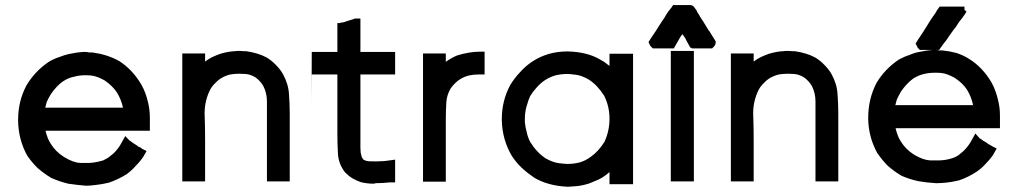

<svg xmlns="http://www.w3.org/2000/svg" viewBox="-20 -708 3921 740"><path d="M557.6 -236.3V-233.4V-228.5V-222.7V-204.1H155.3Q163.1 -172.9 174.8 -155.3Q194.3 -123 227.5 -102.5Q262.7 -81.1 289.1 -80.1Q314.5 -80.1 323.2 -80.1Q332 -80.1 346.7 -82.5Q361.3 -85 377.9 -89.8Q387.7 -94.7 397.5 -100.6Q407.2 -108.4 417 -116.2Q436.5 -134.8 449.2 -159.2L462.9 -183.6L479.5 -166Q482.4 -165 484.4 -163.1Q488.3 -160.2 492.2 -157.2Q504.9 -149.4 508.3 -147Q511.7 -144.5 513.7 -142.6L519.5 -140.6L521.5 -139.6Q525.4 -136.7 527.3 -134.8L544.9 -126Q534.2 -106.4 532.7 -104.5Q531.2 -102.5 530.3 -100.6Q517.6 -83 502.9 -68.4Q487.3 -50.8 468.8 -37.1Q436.5 -16.6 399.4 -3.9Q370.1 2.9 348.6 4.9Q327.1 7.8 312.5 7.8H311.5Q275.4 4.9 243.2 0Q210 -7.8 176.8 -22.5L175.8 -23.4Q149.4 -39.1 126 -59.6Q104.5 -80.1 86.9 -105.5L85.9 -106.4Q50.8 -168.9 49.8 -243.2V-246.1Q49.8 -318.4 82 -378.9Q97.7 -405.3 119.1 -428.2Q140.6 -451.2 168 -469.7Q189.5 -482.4 209 -488.3Q228.5 -496.1 246.1 -500Q279.3 -506.8 299.8 -507.8H308.6Q316.4 -507.8 323.2 -505.9H334H335.9Q364.3 -502 389.6 -494.1Q417 -485.4 439.5 -472.7Q491.2 -439.5 525.4 -380.9Q542 -351.6 550.8 -312.5Q557.6 -284.2 557.6 -253.9Q557.6 -246.1 557.6 -239.3ZM154.3 -293H454.1Q447.3 -324.2 430.7 -351.6Q414.1 -377 382.8 -398.4Q352.5 -415 331.1 -417Q317.4 -418 314.5 -418Q311.5 -418 310.1 -418Q308.6 -418 307.6 -418Q285.2 -418 264.6 -412.1Q244.1 -408.2 224.6 -395.5Q210.9 -386.7 198.2 -373Q185.5 -359.4 175.8 -344.7Q167 -330.1 160.2 -315.4Q157.2 -303.7 154.3 -293Z M770.5 -120.1V-82V-54.7V-27.3V-8.8H752.9H751H747.1H737.3H727.5H721.7H715.8H709H700.2H682.6V-502H700.2H703.1H707H715.8H725.6H731.4H737.3H745.1H752.9H770.5V-484.4V-482.4V-478.5V-470.7Q784.2 -481.4 798.8 -488.3Q813.5 -495.1 830.1 -501Q861.3 -509.8 883.8 -510.7H884.8H885.7Q889.6 -510.7 893.6 -511.7H898.4H905.3Q911.1 -511.7 918.9 -510.7H927.7H928.7Q975.6 -503.9 1007.8 -486.3Q1027.3 -474.6 1043 -458Q1060.5 -440.4 1070.3 -422.9Q1091.8 -383.8 1093.8 -344.7Q1096.7 -308.6 1096.7 -268.6V-8.8H1079.1H1077.1H1073.2H1063.5H1053.7H1047.9H1042H1034.2H1026.4H1008.8V-317.4Q1008.8 -348.6 995.1 -376Q983.4 -396.5 963.9 -410.2Q944.3 -421.9 925.3 -422.9Q906.2 -423.8 902.3 -423.8Q883.8 -423.8 867.2 -420.9Q850.6 -417 835 -408.2Q821.3 -400.4 809.6 -387.7Q797.9 -377 790 -362.3Q768.6 -320.3 768.6 -270.5Q768.6 -269.5 769.5 -239.7Q770.5 -210 770.5 -158.2Z M1350.6 -636.7H1351.6H1369.1V-616.2V-612.3V-607.4V-579.1V-550.8V-531.2V-510.7V-507.8H1377H1403.3H1424.8H1445.3H1464.8H1483.4H1502.9V-490.2V-488.3V-484.4V-475.6V-465.8V-460V-455.1V-446.3V-438.5V-420.9H1483.4H1480.5H1477.5H1467.8H1458H1436.5H1416H1394.5H1374H1369.1V-138.7Q1369.1 -128.9 1370.1 -120.1Q1372.1 -111.3 1374 -103.5Q1376 -100.6 1377.9 -96.7Q1379.9 -94.7 1380.9 -92.8Q1390.6 -86.9 1403.3 -86.4Q1416 -85.9 1429.7 -85.9Q1436.5 -85.9 1442.4 -86.4Q1448.2 -86.9 1454.1 -86.9H1456.1Q1460.9 -86.9 1467.3 -87.9Q1473.6 -88.9 1502.9 -92.8V-73.2V-68.4V-66.4V-57.6V-48.8V-41V-36.1V-30.3V-23.4V-4.9H1487.3Q1484.4 -4.9 1480.5 -4.9Q1454.1 -2 1428.7 -2Q1421.9 0 1420.9 0Q1419.9 0 1419.9 0Q1395.5 0 1371.1 -5.9Q1353.5 -11.7 1338.9 -20.5Q1324.2 -29.3 1310.5 -43Q1283.2 -77.1 1282.2 -121.1Q1280.3 -156.2 1280.3 -192.4V-420.9H1261.7H1246.1H1231.4H1215.8H1201.2H1181.6Q1179.7 -148.4 1181.6 -441.4Q1179.7 -153.3 1181.6 -454.1Q1179.7 -154.3 1181.6 -468.8Q1179.7 -156.2 1181.6 -482.4Q1179.7 -163.1 1181.6 -507.8H1201.2H1204.1H1207H1230.5H1252H1267.6H1280.3V-510.7V-533.2V-550.8V-568.4V-584V-599.6V-619.1H1292L1293 -621.1H1299.8Q1311.5 -624 1315.4 -626Q1320.3 -627.9 1328.1 -629.9Q1333 -631.8 1337.9 -632.8Q1342.8 -634.8 1348.6 -636.7Z M1698.2 -248V-206.1V-164.1V-124V-85V-55.7V-27.3V-7.8H1680.7H1678.7H1674.8H1665H1655.3H1649.4H1643.6H1636.7H1627.9H1610.4V-502H1627.9H1630.9H1634.8H1643.6H1653.3H1659.2H1665H1672.9H1680.7H1698.2V-483.4V-481.4V-477.5V-469.7Q1716.8 -483.4 1741.2 -494.1Q1762.7 -501 1786.1 -504.9Q1807.6 -508.8 1829.1 -508.8H1847.7V-490.2V-487.3V-483.4V-473.6V-464.8V-459V-453.1V-446.3V-438.5V-420.9H1829.1H1826.2H1822.3Q1803.7 -420.9 1787.1 -417Q1755.9 -409.2 1734.4 -387.7Q1724.6 -377.9 1716.8 -367.2Q1702.1 -341.8 1700.2 -313.5V-312.5Q1698.2 -280.3 1698.2 -248Z M2329.1 -458V-470.7V-483.4V-501H2347.7H2350.6H2354.5H2357.4H2359.4H2366.2H2374H2379.9H2385.7H2393.6H2401.4H2419.9V2H2401.4H2399.4H2395.5H2385.7H2376H2370.1H2364.3H2356.4H2347.7H2329.1V-15.6V-17.6V-21.5V-42V-44.9Q2308.6 -26.4 2286.1 -15.6Q2268.6 -7.8 2251 -1Q2223.6 7.8 2198.7 9.8Q2173.8 11.7 2170.4 11.7Q2167 11.7 2167 11.7H2166Q2091.8 7.8 2040 -22.5Q2012.7 -41 1991.7 -60.5Q1970.7 -80.1 1953.1 -106.4Q1916 -168.9 1914.1 -243.2V-244.1V-250Q1914.1 -319.3 1946.3 -379.9Q1962.9 -407.2 1983.4 -428.7Q2029.3 -480.5 2094.7 -500Q2128.9 -509.8 2167 -509.8H2168Q2244.1 -507.8 2293 -478.5Q2308.6 -470.7 2322.3 -459Q2327.1 -455.1 2329.1 -454.1ZM2002.9 -250Q2002.9 -249 2002.9 -244.1V-242.2V-236.3Q2004.9 -216.8 2010.7 -196.3Q2014.6 -177.7 2023.4 -161.1Q2047.9 -121.1 2083 -97.7Q2110.4 -82 2134.3 -79.1Q2158.2 -76.2 2167 -76.2Q2191.4 -76.2 2213.9 -82Q2235.4 -87.9 2256.8 -103.5Q2286.1 -124 2309.6 -161.1Q2329.1 -203.1 2329.1 -250.5Q2329.1 -297.9 2308.6 -338.9Q2296.9 -357.4 2282.2 -373.5Q2267.6 -389.6 2249 -401.4Q2222.7 -417 2199.2 -419.9Q2175.8 -422.9 2167 -422.9Q2141.6 -422.9 2119.1 -417Q2077.1 -404.3 2047.9 -370.1Q2034.2 -355.5 2023.4 -337.9Q2016.6 -323.2 2009.8 -299.3Q2002.9 -275.4 2002.9 -250Z M2566.4 -521.5H2564.5H2562.5H2551.8H2540H2531.2H2524.4H2513.7H2503.9H2496.1L2490.2 -527.3Q2486.3 -530.3 2484.4 -535.2L2479.5 -545.9Q2486.3 -555.7 2489.3 -561.5Q2499 -576.2 2507.8 -588.9L2524.4 -615.2L2536.1 -632.8Q2542 -640.6 2546.9 -650.4Q2551.8 -657.2 2556.6 -665L2557.6 -666L2568.4 -679.7L2574.2 -688.5H2583H2585H2586.9H2597.7H2609.4H2617.2H2625H2632.8H2639.6Q2649.4 -688.5 2656.2 -679.7L2657.2 -677.7L2664.1 -668.9L2668 -660.2Q2674.8 -651.4 2678.7 -642.6L2690.4 -625L2701.2 -607.4L2711.9 -589.8H2712.9Q2718.8 -581.1 2723.6 -572.3Q2729.5 -563.5 2738.3 -548.8V-543.9Q2738.3 -535.2 2730.5 -527.3L2724.6 -521.5H2716.8H2708H2696.3H2684.6H2677.7H2668.9H2662.1H2654.3H2646.5L2643.6 -524.4H2640.6Q2630.9 -542 2626 -550.8Q2622.1 -559.6 2617.7 -565.9Q2613.3 -572.3 2609.4 -577.1V-575.2Q2606.4 -572.3 2601.6 -564.5Q2599.6 -560.5 2577.1 -521.5ZM2565.4 -8.8V-511.7H2584H2586.9H2589.8H2598.6H2608.4H2614.3H2621.1H2628.9H2636.7H2654.3V-8.8H2636.7H2633.8H2630.9H2621.1H2612.3H2605.5H2599.6H2591.8H2584Z M2884.8 -120.1V-82V-54.7V-27.3V-8.8H2867.2H2865.2H2861.3H2851.6H2841.8H2835.9H2830.1H2823.2H2814.5H2796.9V-502H2814.5H2817.4H2821.3H2830.1H2839.8H2845.7H2851.6H2859.4H2867.2H2884.8V-484.4V-482.4V-478.5V-470.7Q2898.4 -481.4 2913.1 -488.3Q2927.7 -495.1 2944.3 -501Q2975.6 -509.8 2998 -510.7H2999H3000Q3003.9 -510.7 3007.8 -511.7H3012.7H3019.5Q3025.4 -511.7 3033.2 -510.7H3042H3043Q3089.8 -503.9 3122.1 -486.3Q3141.6 -474.6 3157.2 -458Q3174.8 -440.4 3184.6 -422.9Q3206.1 -383.8 3208 -344.7Q3210.9 -308.6 3210.9 -268.6V-8.8H3193.4H3191.4H3187.5H3177.7H3168H3162.1H3156.2H3148.4H3140.6H3123V-317.4Q3123 -348.6 3109.4 -376Q3097.7 -396.5 3078.1 -410.2Q3058.6 -421.9 3039.6 -422.9Q3020.5 -423.8 3016.6 -423.8Q2998 -423.8 2981.4 -420.9Q2964.8 -417 2949.2 -408.2Q2935.5 -400.4 2923.8 -387.7Q2912.1 -377 2904.3 -362.3Q2882.8 -320.3 2882.8 -270.5Q2882.8 -269.5 2883.8 -239.7Q2884.8 -210 2884.8 -158.2Z M3430.7 -302.7H3730.5Q3723.6 -335 3707 -362.3Q3690.4 -387.7 3659.2 -408.2Q3628.9 -424.8 3607.4 -426.8Q3593.8 -427.7 3590.8 -427.7Q3587.9 -427.7 3586.4 -427.7Q3585 -427.7 3584 -427.7Q3561.5 -427.7 3541 -422.9Q3520.5 -418 3501 -406.2Q3487.3 -396.5 3474.6 -382.8Q3461.9 -369.1 3452.1 -354.5Q3443.4 -338.9 3436.5 -324.2Q3433.6 -312.5 3430.7 -302.7ZM3834 -246.1V-242.2V-237.3V-232.4V-213.9H3431.6Q3439.5 -181.6 3451.2 -164.1Q3470.7 -131.8 3503.9 -111.3Q3539.1 -90.8 3565.4 -89.8Q3590.8 -89.8 3599.6 -89.8Q3608.4 -89.8 3623 -91.8Q3637.7 -93.8 3654.3 -99.6Q3664.1 -103.5 3673.8 -109.4Q3683.6 -118.2 3693.4 -126Q3712.9 -144.5 3725.6 -168.9L3739.3 -193.4L3755.9 -174.8Q3758.8 -173.8 3760.7 -171.9Q3764.6 -169.9 3768.6 -166Q3781.2 -159.2 3784.7 -156.2Q3788.1 -153.3 3790 -152.3L3795.9 -149.4L3797.9 -148.4Q3801.8 -145.5 3803.7 -144.5L3821.3 -135.7Q3810.5 -116.2 3809.1 -113.8Q3807.6 -111.3 3806.6 -109.4Q3793.9 -91.8 3779.3 -77.1Q3763.7 -59.6 3745.1 -46.9Q3712.9 -25.4 3675.8 -12.7Q3646.5 -5.9 3625 -3.9Q3603.5 -2 3588.9 -2H3587.9Q3551.8 -3.9 3519.5 -9.8Q3486.3 -16.6 3453.1 -31.2L3452.1 -32.2Q3425.8 -47.9 3402.3 -68.4Q3380.9 -89.8 3363.3 -115.2L3362.3 -116.2Q3327.1 -178.7 3326.2 -251V-253.9Q3326.2 -327.1 3358.4 -388.7Q3374 -415 3395.5 -437.5Q3417 -460 3444.3 -478.5Q3465.8 -490.2 3485.4 -496.1Q3504.9 -504.9 3522.5 -507.8Q3555.7 -514.6 3576.2 -515.6H3566.4H3558.6H3552.7H3543H3533.2H3525.4L3519.5 -521.5Q3515.6 -524.4 3514.6 -529.3L3508.8 -540Q3515.6 -549.8 3518.6 -555.7Q3528.3 -569.3 3536.1 -582Q3543.9 -594.7 3552.7 -608.4L3563.5 -626L3575.2 -643.6L3585 -657.2Q3588.9 -666 3601.6 -682.6H3610.4H3612.3H3614.3H3627H3638.7H3646.5H3655.3H3666H3677.7H3697.3V-669.9L3705.1 -663.1L3696.3 -649.4L3690.4 -641.6L3689.5 -639.6Q3686.5 -636.7 3683.6 -632.3Q3680.7 -627.9 3676.8 -624L3665 -605.5Q3658.2 -597.7 3639.6 -571.3L3627.9 -553.7Q3622.1 -545.9 3616.2 -539.1Q3610.4 -531.2 3599.6 -515.6H3589.8H3587.9H3585.9H3585Q3592.8 -515.6 3599.6 -513.7H3610.4H3612.3Q3640.6 -510.7 3666 -503.9Q3693.4 -495.1 3715.8 -480.5Q3767.6 -448.2 3801.8 -389.6Q3818.4 -359.4 3827.1 -320.3Q3834 -293 3834 -262.7Q3834 -254.9 3834 -249Z"/></svg>

Font: LeFont
Style: Default
Weight: 400
Designer: Leryon MEDIA
Version: Version 1.0